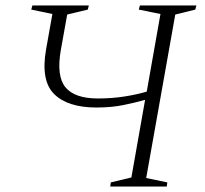

<svg xmlns="http://www.w3.org/2000/svg" viewBox="-20 -680 746 700"><path d="M382 0 384 -15 459 -33 509 -316Q474 -306 430 -297Q386 -288 332 -288Q227 -288 177.5 -337Q128 -386 148 -500L171 -629L94 -645L98 -660H304L300 -645L225 -627L202 -499Q185 -403 218.5 -362Q252 -321 337 -321Q387 -321 432.5 -328Q478 -335 515 -346L565 -629L486 -645L490 -660H696L692 -645L619 -627L513 -31L590 -15L588 0Z"/></svg>

Font: Spectral ExtraLight
Style: Italic
Weight: 275
Italic angle: -10°
Designer: Jean-Baptiste Levee
Foundry: Production Type
Version: Version 2.001